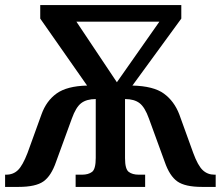

<svg xmlns="http://www.w3.org/2000/svg" viewBox="-20 -734 867 754"><path d="M0 0V-48H4Q32 -48 50.5 -66Q69 -84 88 -133L143 -285Q162 -338 202.5 -367Q243 -396 322 -398L138 -661V-714H692V-661L500 -398Q583 -396 623.5 -366.5Q664 -337 684 -285L739 -133Q757 -84 776 -66Q795 -48 822 -48H827V0H773Q707 0 676.5 -21.5Q646 -43 627 -98L565 -268Q549 -313 528 -329Q507 -345 471 -345V-113Q471 -70 485.5 -59Q500 -48 525 -48H550V0H277V-48H302Q327 -48 341.5 -59Q356 -70 356 -114V-345Q320 -345 299 -329Q278 -313 262 -268L200 -98Q181 -43 150.5 -21.5Q120 0 53 0ZM439 -411 606 -649H280Z"/></svg>

Font: Noto Serif SemiCondensed SemiBold
Style: Regular
Weight: 600
Width: 4
Designer: Monotype Design Team
Foundry: Monotype Imaging Inc.
Version: Version 2.013; ttfautohint (v1.8.4.7-5d5b)